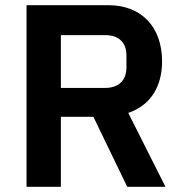

<svg xmlns="http://www.w3.org/2000/svg" viewBox="-20 -718 704 738"><path d="M214 -269H339L469 0H616L473 -284C559 -313 603 -386 603 -482C603 -614 524 -698 397 -698H82V0H214ZM214 -380V-583H384C435 -583 466 -556 466 -505V-459C466 -408 435 -380 384 -380Z"/></svg>

Font: Braiins Sans SemiBold
Style: Regular
Weight: 600
Designer: Mike Abbink, Paul van der Laan, Pieter van Rosmalen, Jiri Chlebus, Lubos Buracinsky
Foundry: Bold Monday, Sudetype
Version: Version 1.000;hotconv 1.0.109;makeotfexe 2.5.65596